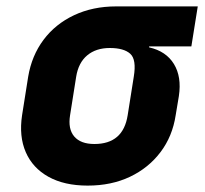

<svg xmlns="http://www.w3.org/2000/svg" viewBox="-20 -570 640 600"><path d="M254 10Q181 10 131.5 -17.5Q82 -45 60.5 -94.5Q39 -144 49 -210L68 -330Q79 -396 116 -445.5Q153 -495 211.5 -522.5Q270 -550 343 -550H598L578 -425H446V-422Q499 -410 523.5 -370Q548 -330 539 -270L529 -210Q519 -144 481.5 -94.5Q444 -45 386 -17.5Q328 10 254 10ZM275 -120Q365 -120 379 -210L398 -330Q407 -384 387 -402Q367 -420 323 -420Q280 -420 252.5 -397Q225 -374 218 -330L199 -210Q192 -167 212 -143.5Q232 -120 275 -120Z"/></svg>

Font: JetBrains Mono NL ExtraBold
Style: Italic
Weight: 800
Italic angle: -9°
Monospace: yes
Designer: Philipp Nurullin, Konstantin Bulenkov
Foundry: JetBrains
Version: Version 2.305; ttfautohint (v1.8.4.7-5d5b)